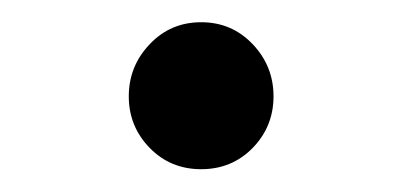

<svg xmlns="http://www.w3.org/2000/svg" viewBox="-20 -138 358 171"><path d="M159.2 -118.2Q186.5 -118.2 205.1 -98.6Q223.6 -79.1 223.6 -52.2Q223.6 -25.4 205.1 -6.3Q186.5 12.7 159.2 12.7Q131.8 12.7 113.3 -6.3Q94.7 -25.4 94.7 -52.2Q94.7 -79.1 113.3 -98.6Q131.8 -118.2 159.2 -118.2Z"/></svg>

Font: Bpmf Zihi Only R
Style: R
Weight: 400
Foundry: But Ko
Version: Version 1.320